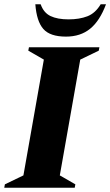

<svg xmlns="http://www.w3.org/2000/svg" viewBox="-50 -882 518 902"><path d="M-30 0 -27 -16 60 -58 156 -602 83 -644 86 -660H417L414 -644L327 -602L231 -58L304 -16L301 0ZM260 -710Q185 -710 153.5 -746Q122 -782 116 -862H141Q155 -822 187.5 -806.5Q220 -791 272 -791Q323 -791 360.5 -805.5Q398 -820 423 -862H448Q419 -784 373.5 -747Q328 -710 260 -710Z"/></svg>

Font: Spectral ExtraBold
Style: Italic
Weight: 800
Italic angle: -10°
Designer: Jean-Baptiste Levee
Foundry: Production Type
Version: Version 2.001